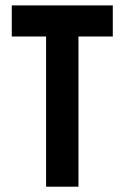

<svg xmlns="http://www.w3.org/2000/svg" viewBox="-20 -704 470 724"><path d="M153.8 0V-566.4H24.4V-683.6H405.3V-566.4H275.9V0Z"/></svg>

Font: California Gothic
Style: Regular
Weight: 400
Version: Version 2.2;